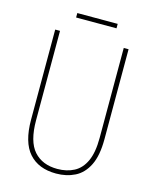

<svg xmlns="http://www.w3.org/2000/svg" viewBox="-123 -909 801 1001"><g transform="rotate(15 277.0 -408.5)"><path d="M475 -228Q475 -140 449 -87.5Q423 -35 378 -12.5Q333 10 277 10Q182 10 130.5 -48Q79 -106 79 -228V-714H105V-232Q105 -117 150.5 -66Q196 -15 277 -15Q328 -15 367 -35.5Q406 -56 427.5 -103Q449 -150 449 -228V-714H475ZM386 -827V-803H168V-827Z"/></g></svg>

Font: Noto Sans Myanmar Condensed Thin
Style: Regular
Weight: 100
Width: 3
Designer: Monotype Design Team
Foundry: Monotype Imaging Inc.
Version: Version 2.107; ttfautohint (v1.8.4.7-5d5b)